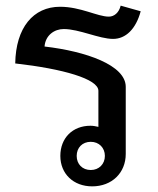

<svg xmlns="http://www.w3.org/2000/svg" viewBox="-20 -650 559 681"><path d="M307 11C377 11 426 -37 426 -104V-342C426 -419 285 -468 138 -485C141 -525 173 -547 206 -547C261 -547 332 -512 381 -512C426 -512 462 -547 479 -610L408 -630C402 -605 385 -591 366 -591C326 -591 266 -626 193 -626C98 -626 36 -552 34 -425C203 -406 329 -370 329 -328V-200C320 -202 311 -204 301 -204C237 -204 194 -160 194 -97C194 -34 240 11 307 11ZM252 -97C252 -126 272 -147 302 -147C331 -147 352 -126 352 -97C352 -68 331 -47 302 -47C272 -47 252 -68 252 -97Z"/></svg>

Font: TPK Tissa Web Medium
Style: Regular
Weight: 500
Designer: Jacques Le Bailly, Suppakit Chalermlarp | Katatrad Co.,Ltd.
Foundry: Jacques Le Bailly, Cadson Demak Co.,Ltd.
Version: Version 5.000;Glyphs 3.1.2 (3151)